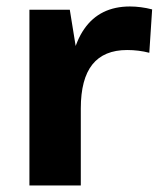

<svg xmlns="http://www.w3.org/2000/svg" viewBox="-20 -570 487 590"><path d="M70.4 -540H194.5L228.3 -331.1V0H70.4ZM190.9 -277.7Q190.9 -412.2 238.9 -481.1Q286.8 -550.1 379.4 -550.1Q395.9 -550.1 413.2 -547.8Q430.4 -545.6 447.5 -541.1L438.8 -407.8Q406.2 -416.3 370.7 -416.3Q299.4 -416.3 263.8 -371.8Q228.3 -327.2 228.3 -236.6Z"/></svg>

Font: Pathway Extreme 8pt Thin
Style: Regular
Weight: 100
Version: Version 1.001;gftools[0.9.26]